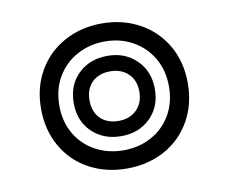

<svg xmlns="http://www.w3.org/2000/svg" viewBox="-63 -595 820 683"><g transform="rotate(-10 346.5 -254.0)"><path d="M79 -254Q79 -331 113.5 -390.5Q148 -450 208.5 -483Q269 -516 344 -516Q419 -516 479.5 -483Q540 -450 574.5 -390.5Q609 -331 609 -254Q609 -177 574.5 -117Q540 -57 479.5 -24.5Q419 8 344 8Q269 8 208.5 -24.5Q148 -57 113.5 -117Q79 -177 79 -254ZM541 -254Q541 -312 515 -356.5Q489 -401 444 -426Q399 -451 344 -451Q288 -451 242.5 -426Q197 -401 171 -356.5Q145 -312 145 -254Q145 -196 171 -151.5Q197 -107 242.5 -82.5Q288 -58 344 -58Q399 -58 444 -82.5Q489 -107 515 -151.5Q541 -196 541 -254ZM197 -254Q197 -319 238.5 -359Q280 -399 344 -399Q407 -399 448.5 -358.5Q490 -318 490 -254Q490 -189 448.5 -149Q407 -109 344 -109Q280 -109 238.5 -149Q197 -189 197 -254ZM434 -254Q434 -295 409 -319Q384 -343 344 -343Q303 -343 278.5 -319Q254 -295 254 -254Q254 -212 278.5 -188Q303 -164 344 -164Q384 -164 409 -188.5Q434 -213 434 -254Z"/></g></svg>

Font: Taviraj Bold
Style: Regular
Weight: 700
Designer: Katatrad Team
Foundry: CadsonDemak
Version: Version 1.030